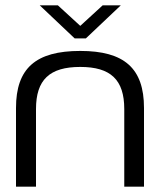

<svg xmlns="http://www.w3.org/2000/svg" viewBox="-20 -700 600 720"><path d="M40 -295V0H115V-291C115 -401 166 -449 281 -449C395 -449 446 -401 446 -291V0H520V-295C520 -444 446 -509 281 -509C114 -509 40 -444 40 -295ZM129 -680 260 -556H302L433 -680H365L281 -603L197 -680Z"/></svg>

Font: LT Wave Light
Style: Regular
Weight: 300
Designer: Daniel Lyons
Version: Version 2.5 (Glyphs App)